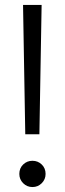

<svg xmlns="http://www.w3.org/2000/svg" viewBox="-20 -747 262 775"><path d="M82 -205 73 -727H148L139 -205ZM111 8Q89 8 73.5 -7.5Q58 -23 58 -45Q58 -68 73.5 -83Q89 -98 111 -98Q133 -98 148.5 -83Q164 -68 164 -45Q164 -23 148.5 -7.5Q133 8 111 8Z"/></svg>

Font: Red Hat Text VF
Style: Regular
Weight: 300
Designer: Pentagram, MCKL
Foundry: Pentagram, MCKL
Version: Version 1.023